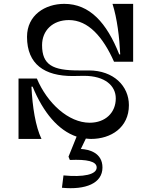

<svg xmlns="http://www.w3.org/2000/svg" viewBox="-20 -720 790 995"><path d="M337 -616C438 -616 514 -528 571 -400H670V-700H563C587 -625 599 -526 603 -438H598C533 -602 445 -700 313 -700C214 -700 120 -642 120 -529C120 -386 212 -326 356 -326C376 -326 396 -327 415 -327C525 -327 580 -275 580 -210C580 -136 526 -84 445 -84C335 -84 225 -185 171 -313H76V0H195C164 -65 148 -166 143 -271H149C204 -137 282 -44 377 -12L335 92L342 109C431 105 481 116 481 148C481 185 412 199 309 189L301 253C424 265 511 230 511 148C511 72 442 54 399 52L425 -2C434 -1 443 0 452 0C555 0 648 -59 648 -175C648 -274 569 -355 440 -355H387C254 -355 198 -383 198 -486C198 -562 253 -616 337 -616Z"/></svg>

Font: Space Cowgirl
Style: Regular
Weight: 400
Designer: Valery Marier
Foundry: Valery Marier
Version: Version 1.000;hotconv 1.0.109;makeotfexe 2.5.65596